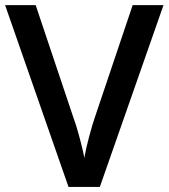

<svg xmlns="http://www.w3.org/2000/svg" viewBox="-20 -734 662 754"><path d="M352.1 -272C346.7 -256.3 339.4 -232.4 330.6 -199.7C321.8 -167 315.4 -138.7 311 -113.8C308.6 -129.9 302.7 -154.8 293.9 -188.5C285.2 -221.7 276.9 -249 269 -270L120.1 -713.9H0L249 0H372.1L622.1 -713.9H501Z"/></svg>

Font: Sahel SemiBold
Style: Bold
Weight: 600
Foundry: Saber Rastikerdar (saber.rastikerdar@gmail.com)
Version: Version 3.4.0